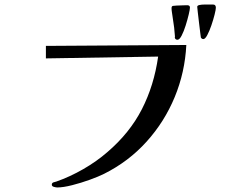

<svg xmlns="http://www.w3.org/2000/svg" viewBox="-20 -823 1040 845"><path d="M800 -625Q794 -505 749 -396Q704 -287 625 -199.5Q546 -112 438 -58Q414 -46 375.5 -32Q337 -18 297.5 -8Q258 2 232 2Q227 2 217.5 -0.5Q208 -3 208 -10Q208 -18 215.5 -20.5Q223 -23 228 -24Q288 -45 347 -79Q406 -113 453 -154Q551 -238 604.5 -342.5Q658 -447 676 -574L182 -566V-621ZM816 -790Q816 -782 810.5 -759Q805 -736 797 -710.5Q789 -685 779.5 -666.5Q770 -648 761 -648Q753 -648 750 -655Q749 -657 749.5 -659Q750 -661 750 -662Q749 -668 749 -673.5Q749 -679 748 -684Q747 -701 744 -718.5Q741 -736 739 -753Q738 -761 736.5 -770Q735 -779 735 -787Q735 -796 741 -797H740Q744 -798 757.5 -798.5Q771 -799 785 -799.5Q799 -800 804 -800Q816 -800 816 -790ZM930 -789Q930 -781 924.5 -759Q919 -737 910.5 -712Q902 -687 892.5 -669Q883 -651 875 -651Q868 -651 864 -658Q864 -658 861.5 -677Q859 -696 856 -722Q853 -748 850.5 -769Q848 -790 848 -793Q848 -799 858 -801Q868 -803 879.5 -803Q891 -803 895 -803Q906 -803 918 -803Q930 -803 930 -789Z"/></svg>

Font: Kaisei Opti Medium
Style: Regular
Weight: 500
Designer: Font-Kai, 金井和夫
Foundry: KAZUO KANAI
Version: Version 5.003